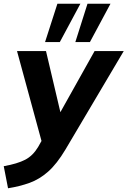

<svg xmlns="http://www.w3.org/2000/svg" viewBox="-54 -780 682 1027"><path d="M0 0ZM-1 0ZM-11 227 -34 109Q39 96 80.5 74.5Q122 53 150 6L168 -26L37 -507H192L269 -180L452 -507H608L296 20Q250 97 203.5 138Q157 179 104.5 198Q52 217 -11 227ZM349 -555 414 -760H537L427 -555ZM187 -555 253 -760H376L266 -555Z"/></svg>

Font: Winston
Style: Bold Italic
Weight: 700
Italic angle: -9°
Designer: Original fonts by Vernon Adams / Changes by Cristiano Sobral
Foundry: Original fonts by Vernon Adams / Changes by Cristiano Sobral
Version: Version 2.503;July 17, 2020;FontCreator 13.0.0.2655 64-bit